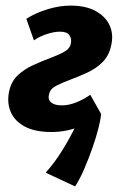

<svg xmlns="http://www.w3.org/2000/svg" viewBox="-20 -458 429 685"><path d="M164 13Q104 13 67.5 -7Q31 -27 17.5 -60.5Q4 -94 13 -134Q21 -169 44.5 -190.5Q68 -212 99 -226Q130 -240 159.5 -251Q189 -262 209.5 -273.5Q230 -285 233 -304Q236 -320 227.5 -332.5Q219 -345 194 -345Q173 -345 147 -336.5Q121 -328 101 -314L74 -391Q107 -412 149.5 -425Q192 -438 231 -438Q287 -438 322.5 -418Q358 -398 372 -365.5Q386 -333 376 -293Q368 -258 345 -235.5Q322 -213 291.5 -199Q261 -185 231.5 -174Q202 -163 180.5 -152Q159 -141 155 -122Q150 -104 162 -93Q174 -82 201 -82Q226 -82 254 -93.5Q282 -105 302 -120L341 -51Q307 -22 260 -4.5Q213 13 164 13ZM248 207 143 158Q176 121 202.5 78Q229 35 248.5 -5Q268 -45 279 -74L341 -51Q339 -32 331 0Q323 32 310 69Q297 106 281.5 142.5Q266 179 248 207Z"/></svg>

Font: Ysabeau ExtraBold
Style: Italic
Weight: 800
Italic angle: -12°
Designer: Christian Thalmann (Catharsis Fonts)
Version: Version 2.002